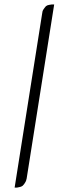

<svg xmlns="http://www.w3.org/2000/svg" viewBox="-20 -708 264 865"><path d="M45.9 137.2 169.9 -647 171.9 -658.2 174.8 -664.1 180.2 -671.9 187 -680.2 193.8 -684.1 201.2 -686 213.9 -688H224.1L100.1 96.2L97.2 106.9L94.2 112.8L88.9 121.1L82 128.9L75.2 132.8L67.9 134.8L56.2 137.2Z"/></svg>

Font: Petahja
Style: Italic
Weight: 400
Designer: T. Christopher White
Version: Version 1.1